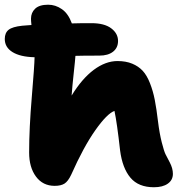

<svg xmlns="http://www.w3.org/2000/svg" viewBox="-50 -766 781 812"><path d="M181.2 20Q131.3 20 102.3 -19Q73.2 -58.1 73.2 -121.1Q73.2 -223.1 84.5 -356.4Q95.7 -489.7 96.2 -523.9Q35.6 -525.4 2.9 -545.7Q-29.8 -565.9 -29.8 -601.1Q-29.8 -627 -13.7 -639.9Q2.4 -652.8 43.9 -657.2Q50.3 -657.7 63.2 -658.7Q76.2 -659.7 83 -660.2Q81.1 -677.7 81.1 -687Q81.1 -712.4 98.6 -729.2Q116.2 -746.1 153.8 -746.1Q184.6 -746.1 211.7 -727.3Q238.8 -708.5 253.9 -667Q281.7 -668 336.9 -668Q391.6 -668 420.4 -646.2Q449.2 -624.5 449.2 -592.8Q449.2 -564 428.2 -547.4Q407.2 -530.8 370.1 -530.8Q297.9 -530.8 269 -529.8Q268.1 -513.7 262 -458.5Q255.9 -403.3 252.9 -361.8Q296.4 -433.1 346.4 -470.5Q396.5 -507.8 446.8 -507.8Q482.4 -507.8 509 -496.8Q535.6 -485.8 553.5 -466.6Q571.3 -447.3 584.2 -414.3Q597.2 -381.3 604.5 -344Q611.8 -306.6 618.2 -252.9Q624.5 -201.7 634 -164.3Q643.6 -127 649.7 -114.3Q655.8 -101.6 668 -79.1Q681.2 -53.7 681.2 -30.8Q681.2 -4.4 659.7 10.7Q638.2 25.9 601.1 25.9Q535.6 25.9 501.7 -14.4Q467.8 -54.7 458 -128.9Q444.8 -247.1 434.1 -296.9Q403.3 -286.1 353.5 -215.8Q303.7 -145.5 251 -26.9Q237.8 1 222.7 10.5Q207.5 20 181.2 20Z"/></svg>

Font: Shantell Sans Bouncy
Style: Regular
Weight: 800
Designer: Stephen Nixon, Anya Danilova, Shantell Martin
Foundry: Arrow Type
Version: Version 1.006;[9816181b4]